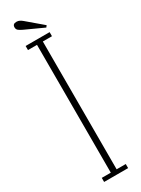

<svg xmlns="http://www.w3.org/2000/svg" viewBox="-218 -835 628 856"><g transform="rotate(-30 96.0 -407.0)"><path d="M34.5 0V-21H81V-679H34.5V-700H158V-679H111V-21H158V0ZM155.5 -725 61.5 -768Q49.5 -773.5 41.2 -779.5Q33 -785.5 33 -796.5Q33 -814 52.5 -814Q62 -814 69 -810.2Q76 -806.5 82.5 -801L162 -733.5Z"/></g></svg>

Font: Imbue 50pt Thin
Style: Regular
Weight: 100
Designer: Tyler Finck
Foundry: Etcetera Type Company
Version: Version 1.102; ttfautohint (v1.8.3)